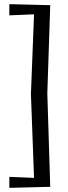

<svg xmlns="http://www.w3.org/2000/svg" viewBox="-20 -764 330 925"><path d="M222 -739 208 -314 222 136 25 141V88L144 93L129 -311L144 -695L25 -690V-744Z"/></svg>

Font: Alike Angular
Style: Regular
Weight: 400
Version: Version 1.210